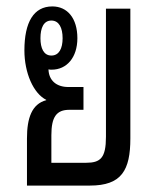

<svg xmlns="http://www.w3.org/2000/svg" viewBox="-20 -578 494 598"><path d="M64 0H260C359 0 386 -48 386 -147V-551H310V-152C310 -86 293 -71 248 -71H140V-157C140 -214 156 -236 196 -236H240V-307H193C155 -307 132 -328 131 -362C134 -361 138 -361 141 -361C188 -361 221 -399 221 -459C221 -521 190 -558 143 -558C85 -558 56 -509 56 -421C56 -351 84 -287 124 -267V-266C79 -254 64 -210 64 -147ZM140 -405C116 -405 106 -428 106 -459C106 -491 116 -514 140 -514C164 -514 175 -491 175 -459C175 -427 164 -405 140 -405Z"/></svg>

Font: Noto Sans Thai Looped ExtraCondensed
Style: Regular
Weight: 400
Width: 2
Designer: Sasikarn Vongin, Ben Mitchell
Foundry: The Fontpad Ltd
Version: Version 1.001